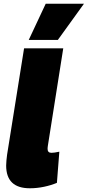

<svg xmlns="http://www.w3.org/2000/svg" viewBox="-20 -999 470 1029"><path d="M109 -740H319L237 -221Q235 -209 235 -201Q235 -180 256 -180Q270 -180 298 -186L285 -19Q254 -6 216 2Q178 10 140 10Q13 10 13 -112Q13 -124 14.5 -139Q16 -154 18 -170ZM134 -785 225 -979H430L290 -785Z"/></svg>

Font: Georama Black
Style: Italic
Weight: 900
Italic angle: -9°
Designer: Jean-Baptiste Levee
Foundry: Production Type
Version: Version 1.000